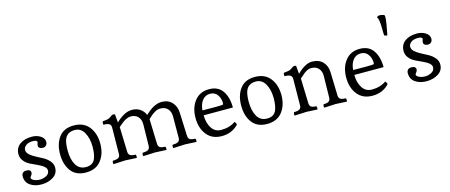

<svg xmlns="http://www.w3.org/2000/svg" viewBox="-48 -1367 4621 1973"><g transform="rotate(-15 2262.0 -380.0)"><path d="M236 -490Q290 -490 329 -464.5Q368 -439 368 -401Q368 -378 354.5 -364Q341 -350 320.5 -350Q300 -350 286.5 -359Q273 -368 273 -382.5Q273 -397 277 -406Q281 -415 281 -421Q281 -443 235 -443Q189 -443 162.5 -423Q136 -403 136 -375Q136 -347 162 -324Q188 -301 225 -282Q262 -263 299 -242.5Q336 -222 362 -191Q388 -160 388 -122Q388 -58 334.5 -24Q281 10 210 10Q139 10 90.5 -23Q42 -56 42 -120Q42 -142 55 -155.5Q68 -169 91 -169Q140 -169 140 -135Q140 -119 128 -105Q116 -91 116 -86Q116 -68 144.5 -55Q173 -42 207 -42Q241 -42 275 -59.5Q309 -77 309 -115Q309 -154 221 -194Q184 -210 147 -228.5Q110 -247 84.5 -278.5Q59 -310 59 -350Q59 -416 107.5 -453Q156 -490 236 -490Z M524.5 -60.5Q472 -131 472 -240Q472 -349 524.5 -419.5Q577 -490 683 -490Q789 -490 844.5 -419Q900 -348 900 -240Q900 -132 844.5 -61Q789 10 683 10Q577 10 524.5 -60.5ZM793 -98Q815 -144 815 -231Q815 -318 780.5 -380Q746 -442 681 -442Q593 -442 569 -363Q557 -321 557 -258Q557 -163 591.5 -103.5Q626 -44 697 -44Q768 -44 793 -98Z M1104 -6 977 0Q974 -3 974 -16.5Q974 -30 980 -36Q1021 -36 1039 -47.5Q1057 -59 1057 -87L1060 -367Q1060 -395 1041.5 -406.5Q1023 -418 982 -418Q979 -421 979 -434.5Q979 -448 985 -454Q989 -454 1004 -456Q1019 -458 1023 -458.5Q1027 -459 1038.5 -461.5Q1050 -464 1056 -468Q1076 -479 1083.5 -486.5Q1091 -494 1104 -494Q1117 -494 1123 -490L1131 -403Q1199 -466 1252 -482Q1277 -490 1302 -490Q1352 -490 1388.5 -465.5Q1425 -441 1442 -398Q1534 -490 1618 -490Q1686 -490 1727 -447Q1768 -404 1771 -334L1781 -87Q1782 -59 1799 -47.5Q1816 -36 1856 -36Q1861 -31 1861 -16.5Q1861 -2 1859 0L1740 -6L1613 0Q1610 -3 1610 -16.5Q1610 -30 1616 -36Q1657 -36 1675 -47.5Q1693 -59 1693 -87L1694 -316Q1694 -366 1666 -397Q1638 -428 1584.5 -428Q1531 -428 1454 -351L1462 -87Q1463 -59 1480 -47.5Q1497 -36 1537 -36Q1542 -31 1542 -16.5Q1542 -2 1540 0L1421 -6L1294 0Q1291 -3 1291 -16.5Q1291 -30 1297 -36Q1337 -36 1355 -47.5Q1373 -59 1374 -87L1378 -316Q1379 -366 1351 -397Q1323 -428 1273 -428Q1253 -428 1230.5 -418Q1208 -408 1194 -398Q1154 -368 1137 -351L1145 -87Q1146 -59 1163.5 -47.5Q1181 -36 1221 -36Q1226 -31 1226 -16.5Q1226 -2 1224 0Z M2301 -59Q2232 10 2128.5 10Q2025 10 1969 -60.5Q1913 -131 1913 -239.5Q1913 -348 1968.5 -419Q2024 -490 2121.5 -490Q2219 -490 2265.5 -421.5Q2312 -353 2312 -245H2001Q2001 -164 2036.5 -108.5Q2072 -53 2138 -53Q2228 -53 2290 -98Q2294 -95 2300 -84Q2306 -73 2306 -68.5Q2306 -64 2301 -59ZM2002 -297 2143 -296Q2219 -296 2224 -302Q2225 -307 2225 -319Q2225 -366 2198 -404Q2171 -442 2120.5 -442Q2070 -442 2038.5 -402.5Q2007 -363 2002 -297Z M2451.5 -60.5Q2399 -131 2399 -240Q2399 -349 2451.5 -419.5Q2504 -490 2610 -490Q2716 -490 2771.5 -419Q2827 -348 2827 -240Q2827 -132 2771.5 -61Q2716 10 2610 10Q2504 10 2451.5 -60.5ZM2720 -98Q2742 -144 2742 -231Q2742 -318 2707.5 -380Q2673 -442 2608 -442Q2520 -442 2496 -363Q2484 -321 2484 -258Q2484 -163 2518.5 -103.5Q2553 -44 2624 -44Q2695 -44 2720 -98Z M3058 -403Q3145 -490 3217.5 -490Q3290 -490 3331.5 -447Q3373 -404 3375 -334L3382 -87Q3383 -59 3400 -47.5Q3417 -36 3457 -36Q3462 -31 3462 -16.5Q3462 -2 3460 0L3341 -6L3219 0Q3216 -3 3216 -16.5Q3216 -30 3222 -36Q3260 -36 3276.5 -47.5Q3293 -59 3294 -87L3298 -316Q3299 -366 3271 -397Q3243 -428 3193 -428Q3157 -428 3118 -398Q3105 -388 3086.5 -371Q3068 -354 3064 -351L3072 -87Q3073 -59 3089 -47.5Q3105 -36 3143 -36Q3148 -31 3148 -16.5Q3148 -2 3146 0L3031 -6L2904 0Q2901 -3 2901 -16.5Q2901 -30 2907 -36Q2947 -36 2965.5 -47.5Q2984 -59 2984 -87L2987 -367Q2987 -395 2968.5 -406.5Q2950 -418 2909 -418Q2906 -421 2906 -434.5Q2906 -448 2912 -454Q2916 -454 2931 -456Q2946 -458 2950 -458.5Q2954 -459 2965.5 -461.5Q2977 -464 2983 -468Q3003 -479 3010.5 -486.5Q3018 -494 3031 -494Q3044 -494 3050 -490Z M3904 -59Q3835 10 3731.5 10Q3628 10 3572 -60.5Q3516 -131 3516 -239.5Q3516 -348 3571.5 -419Q3627 -490 3724.5 -490Q3822 -490 3868.5 -421.5Q3915 -353 3915 -245H3604Q3604 -164 3639.5 -108.5Q3675 -53 3741 -53Q3831 -53 3893 -98Q3897 -95 3903 -84Q3909 -73 3909 -68.5Q3909 -64 3904 -59ZM3605 -297 3746 -296Q3822 -296 3827 -302Q3828 -307 3828 -319Q3828 -366 3801 -404Q3774 -442 3723.5 -442Q3673 -442 3641.5 -402.5Q3610 -363 3605 -297Z M4066 -736Q4066 -694 4038 -554Q4034 -550 4028 -550L4006 -557Q4003 -567 4003 -616Q4003 -739 3982 -755Q3992 -770 4010.5 -770Q4029 -770 4044 -765.5Q4059 -761 4062.5 -757.5Q4066 -754 4066 -736Z M4333 -490Q4387 -490 4426 -464.5Q4465 -439 4465 -401Q4465 -378 4451.5 -364Q4438 -350 4417.5 -350Q4397 -350 4383.5 -359Q4370 -368 4370 -382.5Q4370 -397 4374 -406Q4378 -415 4378 -421Q4378 -443 4332 -443Q4286 -443 4259.5 -423Q4233 -403 4233 -375Q4233 -347 4259 -324Q4285 -301 4322 -282Q4359 -263 4396 -242.5Q4433 -222 4459 -191Q4485 -160 4485 -122Q4485 -58 4431.5 -24Q4378 10 4307 10Q4236 10 4187.5 -23Q4139 -56 4139 -120Q4139 -142 4152 -155.5Q4165 -169 4188 -169Q4237 -169 4237 -135Q4237 -119 4225 -105Q4213 -91 4213 -86Q4213 -68 4241.5 -55Q4270 -42 4304 -42Q4338 -42 4372 -59.5Q4406 -77 4406 -115Q4406 -154 4318 -194Q4281 -210 4244 -228.5Q4207 -247 4181.5 -278.5Q4156 -310 4156 -350Q4156 -416 4204.5 -453Q4253 -490 4333 -490Z"/></g></svg>

Font: Esteban
Style: Regular
Weight: 400
Designer: Angelica Diaz Rivera
Foundry: Angelica Diaz Rivera
Version: Version 1.002